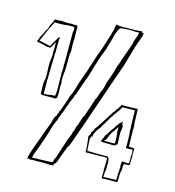

<svg xmlns="http://www.w3.org/2000/svg" viewBox="-106 -796 806 885"><g transform="rotate(15 297.5 -354.0)"><path d="M466 -701Q466 -705 465 -706Q445 -706 429 -703L427 -704Q399 -703 384 -703Q369 -703 367 -703Q349 -703 342 -707Q340 -700 339 -699V-695Q338 -694 337 -694Q338 -693 338 -691H337Q337 -681 336 -680L329 -654L325 -642L323 -635L321 -631Q321 -628 317 -616Q313 -604 308.5 -590Q304 -576 299.5 -564.5Q295 -553 294 -551Q284 -522 275.5 -493.5Q267 -465 256 -436Q245 -408 237.5 -379.5Q230 -351 216 -325L218 -324Q217 -323 214 -314Q211 -305 207 -293.5Q203 -282 199 -271Q195 -260 193 -254Q192 -255 191 -255V-253Q191 -248 188.5 -243Q186 -238 184 -236Q184 -234 185 -234L183 -228Q175 -222 171.5 -205.5Q168 -189 163 -178Q158 -167 154.5 -156.5Q151 -146 147 -135L131 -91Q130 -88 125.5 -76.5Q121 -65 116.5 -51.5Q112 -38 108 -25Q104 -12 104 -5Q104 -1 106 -1Q106 -3 106.5 -3Q107 -3 108 -5L117 -2Q121 -2 124 -2.5Q127 -3 131 -3L132 -4Q134 -3 148 -3Q156 -3 165 -3.5Q174 -4 182 -4V-2H184Q185 -3 185 -4Q187 -4 188 -3.5Q189 -3 191 -3V-4L199 -3Q204 -3 209.5 -2.5Q215 -2 220 -2V-3Q223 -4 226 -3.5Q229 -3 231 -5L232 -6H227Q228 -7 228 -11H229L231 -16L232 -10Q241 -25 241 -27L243 -29Q244 -30 244 -35L261 -81L265 -89Q265 -96 270.5 -103.5Q276 -111 279 -119Q318 -227 352 -327.5Q386 -428 424 -535Q425 -538 429.5 -554.5Q434 -571 439.5 -589.5Q445 -608 449 -622.5Q453 -637 454 -637H455V-642L457 -648L462 -660L469 -680L471 -685Q471 -695 472 -696H473Q473 -698 472.5 -698.5Q472 -699 472 -701Q467 -701 466 -698H465ZM437 -646 436 -640 429 -619 418 -588Q412 -573 409.5 -565Q407 -557 405.5 -553.5Q404 -550 403.5 -548Q403 -546 403 -543L400 -537Q400 -533 399 -532L395 -524Q393 -517 390.5 -508.5Q388 -500 386 -491H385Q385 -486 384 -485L383 -482L378 -467L366 -434Q365 -431 365 -428Q365 -425 364 -422H363Q363 -420 362.5 -418Q362 -416 362 -414L357 -399Q356 -398 355 -394Q354 -390 352 -390L351 -387Q351 -386 350.5 -385Q350 -384 350 -383Q342 -357 341 -356L339 -354Q339 -352 338 -351H337Q335 -348 334 -338L332 -336Q332 -335 321 -300H320L318 -292L311 -273Q306 -258 306 -259L304 -257L302 -253Q302 -251 287 -208H286L284 -202Q279 -182 279 -182H278L276 -177Q275 -176 275 -175Q275 -174 274.5 -173.5Q274 -173 274 -171L273 -165L267 -150Q256 -124 253 -111.5Q250 -99 248 -99L247 -95Q247 -92 245 -88Q243 -84 242 -78L229 -38H227L226 -34L224 -28L221 -17Q210 -15 153 -14Q151 -14 148.5 -14.5Q146 -15 144 -15V-14Q139 -14 134 -13.5Q129 -13 124 -13Q125 -17 125.5 -20Q126 -23 127 -27L148 -83Q148 -85 148.5 -86Q149 -87 149 -89L150 -91L163 -127L165 -135Q166 -136 166 -137Q166 -140 167 -143H168L170 -148Q170 -153 180 -184L191 -209Q192 -210 192 -213H193Q193 -215 193.5 -216.5Q194 -218 194 -220L212 -264Q212 -269 213 -270L215 -272Q215 -278 219 -285L223 -295Q223 -299 224 -300L238 -332Q238 -334 238.5 -335.5Q239 -337 239 -339Q239 -340 240 -341L242 -343Q243 -344 245 -350L264 -406L266 -408Q266 -413 267 -414L269 -416Q268 -417 268 -419Q268 -420 274 -431L276 -437L281 -453Q282 -455 282 -458Q282 -461 284 -462L295 -503Q296 -503 297 -504V-506L304 -530L306 -535L308 -541L327 -591Q327 -597 328 -598L329 -600L337 -627Q338 -628 338 -634H339Q341 -639 341.5 -643.5Q342 -648 343 -653L344 -656Q353 -678 353 -680L362 -694Q363 -695 378.5 -696.5Q394 -698 420 -698Q425 -698 428.5 -697.5Q432 -697 436 -696L439 -697H452Q450 -685 446 -674Q442 -663 438 -653Q438 -647 437 -646ZM171 -647H170Q170 -649 169 -650H168Q169 -650 169 -652Q168 -652 168 -655H166Q165 -655 165 -655.5Q165 -656 163 -656Q162 -656 161 -655.5Q160 -655 159 -655H147H148Q146 -655 145 -656Q143 -656 138.5 -656Q134 -656 126 -655Q110 -655 109 -656V-655L102 -656Q101 -656 100 -656.5Q99 -657 98 -657V-656Q96 -656 95 -657L83 -656L76 -655L62 -656Q59 -653 58 -646L56 -644Q55 -643 55 -640L53 -636Q53 -635 52.5 -634.5Q52 -634 52 -633L49 -629Q46 -624 45 -619.5Q44 -615 44 -614L38 -601L35 -599Q35 -596 30 -588L29 -584L15 -558L14 -552Q13 -550 13 -549Q13 -548 12 -548L11 -546Q10 -545 10 -544Q9 -543 9 -542Q9 -541 8 -539L7 -540V-538Q8 -537 9 -537L10 -536Q12 -534 18 -534Q24 -534 35 -530H38Q44 -530 44 -528L54 -525H53H62Q66 -525 68 -524H74L79 -531Q83 -535 83 -540H85Q85 -545 87 -545L89 -548Q89 -549 90 -551.5Q91 -554 93 -555V-540V-525Q93 -524 93 -519Q93 -514 92 -506H93Q93 -488 91 -473.5Q89 -459 89 -458V-430Q89 -428 89.5 -421Q90 -414 90.5 -404.5Q91 -395 90 -383.5Q89 -372 86 -362V-349Q86 -345 86 -335.5Q86 -326 87 -310V-306Q87 -306 89 -305Q90 -305 90.5 -305.5Q91 -306 92 -306Q96 -304 101.5 -304Q107 -304 111 -304H149Q156 -304 157 -303V-304Q159 -304 160 -305Q158 -307 158 -308H165Q165 -310 164.5 -312Q164 -314 164 -317Q164 -318 165 -319Q166 -320 166 -321Q166 -322 165 -323L166 -334Q166 -341 165.5 -343.5Q165 -346 165 -350V-357Q165 -359 165 -366Q165 -373 166 -384H165Q164 -387 164 -397Q164 -405 165 -418Q166 -431 168 -453V-504Q169 -507 169 -514H168L170 -528Q171 -529 171 -533H170L171 -534L170 -560Q170 -564 170 -577Q170 -590 171 -591L170 -634Q170 -635 170.5 -635Q171 -635 171 -636L170 -637Q170 -639 170.5 -641.5Q171 -644 171 -647ZM156 -581V-524V-470Q156 -469 155.5 -468Q155 -467 155 -466Q155 -463 155.5 -460Q156 -457 156 -454Q156 -447 155.5 -438.5Q155 -430 154 -424L155 -418V-394Q155 -393 156 -393Q155 -392 155 -385Q155 -379 155.5 -374Q156 -369 156 -363Q156 -357 155.5 -341.5Q155 -326 154 -322Q154 -314 146 -315Q138 -316 133 -314L110 -311Q109 -311 108 -311.5Q107 -312 106 -312V-311Q101 -311 100 -312L99 -376Q100 -384 100 -388.5Q100 -393 100 -402.5Q100 -412 100.5 -432.5Q101 -453 102 -492V-498Q102 -504 103 -505Q101 -505 101 -507L103 -508V-527V-542V-548Q103 -550 103 -554Q103 -558 104 -566Q103 -566 103 -570Q103 -575 106 -577Q104 -582 103 -582L101 -581V-582Q99 -580 99 -579L88 -561L77 -542Q77 -541 74.5 -537Q72 -533 72 -531L18 -543L17 -542Q17 -543 19.5 -547.5Q22 -552 22 -553H23Q23 -555 24 -558Q26 -564 27 -565L32 -575L42 -599H44V-604L52 -619Q53 -620 53 -621L56 -627Q56 -628 58.5 -631.5Q61 -635 63 -640H64L63 -642H66Q69 -642 70 -643V-642Q85 -642 93 -642Q101 -642 104.5 -642.5Q108 -643 109 -643Q110 -643 112 -643L128 -645H157Q157 -643 157.5 -639Q158 -635 158 -632V-627Q157 -627 157 -626L156 -617ZM537 -348V-355Q535 -355 535 -355.5Q535 -356 533 -356L531 -355Q530 -355 528.5 -355.5Q527 -356 526 -356Q524 -356 524 -355H516Q512 -355 508.5 -354.5Q505 -354 502 -354Q501 -354 499.5 -354.5Q498 -355 497 -355V-354L495 -355Q494 -354 473 -354Q468 -354 467 -355L466 -354Q464 -354 463.5 -355Q463 -356 462 -356L459 -353Q458 -352 458 -351V-349L453 -342V-344L451 -338Q449 -332 445 -332V-331Q444 -330 442 -326.5Q440 -323 439 -323V-322Q439 -320 435 -316Q431 -312 429 -308L428 -306Q427 -305 425 -301.5Q423 -298 419 -293L417 -289Q414 -281 411 -280L410 -277Q409 -277 399 -261Q390 -246 389 -246V-245L380 -232Q380 -231 379 -230Q372 -220 370.5 -218.5Q369 -217 369 -216Q369 -218 368.5 -216.5Q368 -215 367.5 -212Q367 -209 365 -205.5Q363 -202 360 -200V-199Q358 -199 357 -192L356 -186L349 -175L351 -165L355 -126L356 -119H355L356 -118H355Q355 -117 355.5 -117Q356 -117 356 -116L355 -112Q355 -100 361 -100Q362 -100 363.5 -100.5Q365 -101 367 -101H411Q412 -102 414 -102Q416 -102 417 -101Q418 -101 424.5 -101Q431 -101 444 -102L452 -101H459V-76L458 -39Q458 -38 459 -37L458 -12L459 -4H472Q472 -5 473 -5H494Q497 -5 498 -6L502 -5H526L528 -6V-4Q532 -5 531.5 -5.5Q531 -6 532 -8H533L534 -17V-25Q534 -25 534 -29Q534 -33 534 -38.5Q534 -44 534.5 -49Q535 -54 537 -56L539 -78H538L539 -86Q539 -95 543.5 -94Q548 -93 553 -95L562 -94Q563 -95 565.5 -96.5Q568 -98 569 -99Q569 -102 568.5 -103Q568 -104 568 -106Q569 -106 569 -105L568 -106Q568 -126 568.5 -128Q569 -130 569 -133Q569 -135 568.5 -139.5Q568 -144 568 -146Q568 -147 568 -152Q568 -157 569 -166Q569 -168 568.5 -169Q568 -170 568 -172Q568 -174 569 -175Q564 -176 560 -176.5Q556 -177 553 -177H547Q543 -177 542 -178V-189Q542 -198 541 -200Q541 -201 541.5 -202.5Q542 -204 542 -206Q542 -208 541.5 -211Q541 -214 541 -218V-225V-246Q541 -247 540.5 -248Q540 -249 540 -250V-251L541 -262Q541 -270 540.5 -276.5Q540 -283 540 -282L539 -288L538 -327Q538 -330 537.5 -338Q537 -346 537 -348ZM563 -142V-115Q563 -108 562 -107L561 -102L535 -103Q534 -103 534.5 -104Q535 -105 534 -105L532 -106Q532 -103 528 -99V-92Q528 -90 527.5 -89.5Q527 -89 527 -86Q527 -84 527.5 -82.5Q528 -81 528 -78L529 -71H528L527 -51Q527 -50 527.5 -49.5Q528 -49 528 -48H526V-21Q525 -19 525 -14L497 -13H486Q481 -13 475.5 -12.5Q470 -12 464 -12L465 -20L466 -41Q466 -42 467 -42H468V-64Q468 -67 468.5 -71Q469 -75 469 -79Q467 -98 465 -102L461 -107L459 -108H405L372 -109Q369 -109 367 -108.5Q365 -108 362 -108Q362 -111 359 -155V-164Q359 -166 360 -166V-172L365 -179Q370 -179 369 -179Q368 -179 368 -183.5Q368 -188 373 -199Q378 -210 395 -231Q396 -235 397 -235L398 -239Q410 -254 410 -258L415 -266Q415 -267 415.5 -267Q416 -267 416 -268L418 -269Q419 -273 420 -274L421 -275Q421 -279 427 -286.5Q433 -294 435 -296V-297Q436 -298 436 -300L437 -301Q439 -305 444 -310.5Q449 -316 458 -330Q461 -336 461.5 -337Q462 -338 463 -338L466 -345H473L519 -346Q524 -346 526 -345V-313Q527 -312 527 -310Q527 -307 526.5 -305Q526 -303 526 -302L527 -294V-273L528 -270V-246L530 -233Q530 -220 530.5 -207.5Q531 -195 531 -181Q531 -180 530.5 -178Q530 -176 530 -173Q530 -167 536 -167L558 -168Q559 -168 560 -169H562L564 -152V-149Q563 -148 563 -142ZM487 -225Q487 -229 487.5 -233Q488 -237 489 -242L490 -246Q490 -259 491 -259Q491 -263 490 -263L489 -266Q488 -266 487.5 -265.5Q487 -265 486 -265V-276Q486 -281 487 -282Q484 -281 484.5 -280.5Q485 -280 483 -279L473 -270Q472 -269 471.5 -269Q471 -269 470 -268L464 -258Q462 -257 461.5 -255.5Q461 -254 459 -253V-252Q459 -251 458 -250V-248Q457 -247 456 -247V-246Q452 -240 451 -239Q450 -238 449 -236H448Q447 -235 446 -233Q445 -231 443 -228L442 -227Q442 -226 441 -225Q440 -224 440 -223L428 -204Q427 -203 426 -203L424 -200Q422 -196 421.5 -194Q421 -192 420 -190Q419 -188 419 -186H418Q417 -184 416 -181Q415 -178 413 -173L410 -170Q410 -168 412 -168L413 -169L414 -166Q414 -166 416 -167L418 -166Q435 -166 446 -165.5Q457 -165 464 -165Q474 -165 477.5 -166Q481 -167 485 -171V-175Q486 -175 487 -174L489 -173ZM476 -183 475 -174H456H451H436L425 -173Q426 -174 426 -175L429 -179H428Q429 -180 431 -181Q435 -183 435 -187L436 -189Q437 -190 439.5 -198.5Q442 -207 444 -208L445 -211Q446 -211 446.5 -211.5Q447 -212 448 -212L445 -214Q446 -214 447 -215V-216Q449 -218 450 -218V-219Q454 -226 456 -228L457 -229L459 -232L465 -241Q466 -241 466 -243H467Q467 -245 468 -246H469Q470 -247 470.5 -248Q471 -249 473 -251V-225Q474 -218 475 -212Q476 -206 476 -199V-197V-187ZM215 -321 216 -322V-321ZM541 -281 540 -280V-281Z"/></g></svg>

Font: Londrina Sketch
Style: Regular
Weight: 400
Designer: Marcelo Magalhaes
Foundry: Marcelo Magalhães
Version: Version 1.002